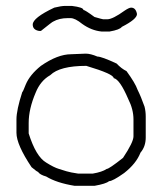

<svg xmlns="http://www.w3.org/2000/svg" viewBox="-20 -635 540 644"><path d="M267.6 -455.1Q283.7 -455.1 306.6 -445.3Q320.8 -445.3 371.1 -421.9Q387.2 -404.8 404.3 -396.5Q433.6 -356.4 441.4 -334Q453.1 -310.5 464.8 -277.3Q468.8 -261.7 468.8 -244.1V-173.8Q468.8 -143.6 451.2 -123Q437 -86.4 396.5 -54.7Q357.9 -27.3 345.7 -27.3Q335.9 -18.6 296.9 -11.7H230.5Q169.9 -21.5 134.8 -43Q113.8 -48.8 107.4 -58.6Q104.5 -58.6 85.9 -74.2Q35.2 -149.9 35.2 -189.5V-234.4Q35.2 -266.1 54.7 -326.2Q56.6 -326.2 66.4 -351.6Q80.1 -384.3 117.2 -414.1Q173.3 -453.1 218.8 -453.1Q256.3 -455.1 267.6 -455.1ZM76.2 -222.7V-187.5Q100.6 -109.9 134.8 -89.8Q161.1 -73.2 177.7 -68.4L203.1 -60.5Q215.8 -56.6 242.2 -52.7H291Q322.8 -58.1 337.9 -68.4Q345.7 -68.4 392.6 -105.5Q427.7 -158.2 427.7 -177.7V-234.4Q427.7 -268.1 410.2 -302.7Q381.8 -369.1 361.3 -373Q361.3 -386.7 269.5 -414.1Q180.2 -414.1 148.4 -382.8Q115.7 -364.3 99.6 -324.2Q76.2 -269.5 76.2 -222.7ZM199.2 -615.2H220.7Q259.8 -610.4 259.8 -601.6Q265.1 -601.6 296.9 -578.1Q323.7 -570.3 326.2 -570.3H339.8Q357.9 -570.3 398.4 -599.6Q413.1 -609.4 419.9 -609.4Q435.5 -609.4 439.5 -587.9Q439.5 -570.8 388.7 -544.9Q381.8 -535.2 347.7 -529.3H320.3Q286.6 -532.7 255.9 -554.7Q231.9 -574.2 216.8 -574.2H207Q178.7 -574.2 158.2 -562.5Q156.2 -562.5 117.2 -531.2H111.3Q89.8 -534.7 89.8 -552.7Q89.8 -575.2 162.1 -609.4Q185.5 -615.2 199.2 -615.2Z"/></svg>

Font: CEF Fonts CJK Mono
Style: Regular
Weight: 400
Designer: PartyBoss (派对大魔王)
Version: Release 2.25